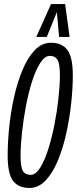

<svg xmlns="http://www.w3.org/2000/svg" viewBox="-20 -922 381 952"><path d="M126 10Q71 10 44.5 -25.5Q18 -61 18 -151Q18 -215 25.5 -290Q33 -365 49.5 -439.5Q66 -514 91.5 -575Q117 -636 152 -673Q187 -710 233 -710Q287 -710 314 -674.5Q341 -639 341 -549Q341 -485 333 -410Q325 -335 308.5 -260.5Q292 -186 266.5 -125Q241 -64 206 -27Q171 10 126 10ZM132 -55Q157 -55 179 -90Q201 -125 219 -181.5Q237 -238 250 -304.5Q263 -371 270 -435.5Q277 -500 277 -551Q277 -606 265 -625.5Q253 -645 227 -645Q202 -645 179.5 -610Q157 -575 139 -518.5Q121 -462 108.5 -395.5Q96 -329 89 -264.5Q82 -200 82 -149Q82 -94 93.5 -74.5Q105 -55 132 -55ZM160 -739 233 -902H303L325 -739H273L262 -862L212 -739Z"/></svg>

Font: Georama ExtraCondensed
Style: Italic
Weight: 400
Width: 2
Italic angle: -9°
Designer: Jean-Baptiste Levee
Foundry: Production Type
Version: Version 1.000